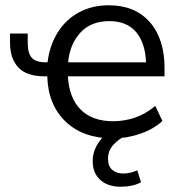

<svg xmlns="http://www.w3.org/2000/svg" viewBox="-20 -515 668 727"><path d="M408 9Q295 9 228.5 -54.5Q162 -118 159 -226H149Q81 -226 49.5 -259.5Q18 -293 18 -353V-388H85V-352Q85 -313 100.5 -296Q116 -279 155 -279H160Q168 -344 199 -393Q230 -442 279.5 -468.5Q329 -495 392 -495Q491 -495 547 -431.5Q603 -368 603 -257V-226H237Q242 -143 286 -99.5Q330 -56 408 -56Q451 -56 491 -69.5Q531 -83 568 -114L595 -57Q562 -26 511 -8.5Q460 9 408 9ZM394 -435Q324 -435 284 -391Q244 -347 238 -279H533Q530 -353 495 -394Q460 -435 394 -435ZM436 192Q388 192 359.5 166Q331 140 331 95Q331 55 356.5 20Q382 -15 426 -36L455 0Q431 10 410 32.5Q389 55 389 86Q389 115 405.5 128.5Q422 142 447 142Q472 142 500 130L514 175Q484 192 436 192Z"/></svg>

Font: Nunito Sans
Style: Regular
Weight: 400
Designer: Vernon Adams
Foundry: Vernon Adams
Version: Version 3.101; ttfautohint (v1.8.4.7-5d5b);gftools[0.9.27]